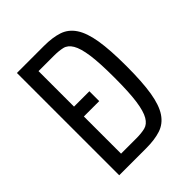

<svg xmlns="http://www.w3.org/2000/svg" viewBox="-195 -800 912 912"><g transform="rotate(-45 261.5 -343.5)"><path d="M73.2 0H254.6Q311.8 0 352 -13.2Q392.2 -26.4 417.2 -63.5Q442.2 -100.6 453.3 -167.8Q464.4 -235 464.4 -343Q464.4 -451 453.3 -518.3Q442.2 -585.6 417.2 -623.1Q392.2 -660.6 352.2 -673.9Q312.2 -687.2 255.2 -687.2H73.2ZM152 -66.4V-620.8H254.8Q288.4 -620.8 312.8 -615.1Q337.2 -609.4 353.3 -582.3Q369.4 -555.2 377.4 -499.3Q385.4 -443.4 385.4 -342.8Q385.4 -244.2 377.4 -188.5Q369.4 -132.8 353.4 -105.6Q337.4 -78.4 313 -72.4Q288.6 -66.4 254.8 -66.4ZM255.2 -382.4H107.2V-316.2H255.2Z"/></g></svg>

Font: Secuela Light
Style: Regular
Weight: 300
Designer: Fernando Haro
Foundry: deFharo
Version: Version 1.708